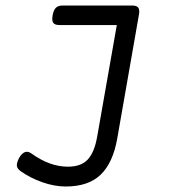

<svg xmlns="http://www.w3.org/2000/svg" viewBox="-20 -471 640 691"><path d="M206.1 -451.2Q189.5 -451.2 181.2 -443.1Q172.9 -435.1 169.4 -416Q166 -397 171.6 -388.9Q177.2 -380.9 193.8 -380.9H400.4L329.6 21.5Q319.8 77.1 295.9 103Q272 128.9 224.1 128.9Q159.2 128.9 93.3 81.5Q68.8 63.5 48.8 97.2Q39.1 116.7 40.8 126.7Q42.5 136.7 54.2 145Q88.4 169.4 132.1 184.8Q175.8 200.2 216.3 200.2Q298.8 200.2 342.8 157.2Q386.7 114.3 401.9 27.8L480 -418Q483.4 -436 477.5 -443.6Q471.7 -451.2 455.1 -451.2Z"/></svg>

Font: Courier Prime Sans
Style: Regular
Weight: 300
Italic angle: -10°
Designer: Alan Dague-Greene
Foundry: Quote-Unquote Apps
Version: Version 3.23